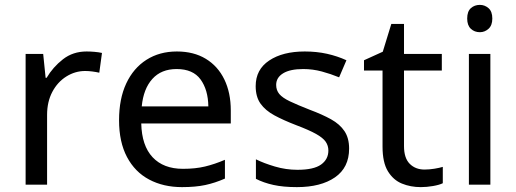

<svg xmlns="http://www.w3.org/2000/svg" viewBox="-20 -757 2115 787"><path d="M335 -546Q350 -546 367.5 -544.5Q385 -543 398 -540L387 -459Q374 -462 358.5 -464Q343 -466 329 -466Q288 -466 252 -443.5Q216 -421 194.5 -380.5Q173 -340 173 -286V0H85V-536H157L167 -438H171Q197 -482 238 -514Q279 -546 335 -546Z M705 -546Q774 -546 823.5 -516Q873 -486 899.5 -431.5Q926 -377 926 -304V-251H559Q561 -160 605.5 -112.5Q650 -65 730 -65Q781 -65 820.5 -74.5Q860 -84 902 -102V-25Q861 -7 821 1.5Q781 10 726 10Q650 10 591.5 -21Q533 -52 500.5 -113.5Q468 -175 468 -264Q468 -352 497.5 -415Q527 -478 580.5 -512Q634 -546 705 -546ZM704 -474Q641 -474 604.5 -433.5Q568 -393 561 -321H834Q833 -389 802 -431.5Q771 -474 704 -474Z M1411 -148Q1411 -70 1353 -30Q1295 10 1197 10Q1141 10 1100.5 1Q1060 -8 1029 -24V-104Q1061 -88 1106.5 -74.5Q1152 -61 1199 -61Q1266 -61 1296 -82.5Q1326 -104 1326 -140Q1326 -160 1315 -176Q1304 -192 1275.5 -208Q1247 -224 1194 -244Q1142 -264 1105 -284Q1068 -304 1048 -332Q1028 -360 1028 -404Q1028 -472 1083.5 -509Q1139 -546 1229 -546Q1278 -546 1320.5 -536.5Q1363 -527 1400 -510L1370 -440Q1336 -454 1299 -464Q1262 -474 1223 -474Q1169 -474 1140.5 -456.5Q1112 -439 1112 -409Q1112 -387 1125 -371.5Q1138 -356 1168.5 -341.5Q1199 -327 1250 -307Q1301 -288 1337 -268Q1373 -248 1392 -219.5Q1411 -191 1411 -148Z M1720 -62Q1740 -62 1761 -65.5Q1782 -69 1795 -73V-6Q1781 1 1755 5.5Q1729 10 1705 10Q1663 10 1627.5 -4.5Q1592 -19 1570 -55Q1548 -91 1548 -156V-468H1472V-510L1549 -545L1584 -659H1636V-536H1791V-468H1636V-158Q1636 -109 1659.5 -85.5Q1683 -62 1720 -62Z M1947 -737Q1967 -737 1982.5 -723.5Q1998 -710 1998 -681Q1998 -653 1982.5 -639Q1967 -625 1947 -625Q1925 -625 1910 -639Q1895 -653 1895 -681Q1895 -710 1910 -723.5Q1925 -737 1947 -737ZM1990 -536V0H1902V-536Z"/></svg>

Font: Noto Sans Rejang
Style: Regular
Weight: 400
Designer: Monotype Design Team
Foundry: Monotype Imaging Inc.
Version: Version 2.001; ttfautohint (v1.8.4.7-5d5b)